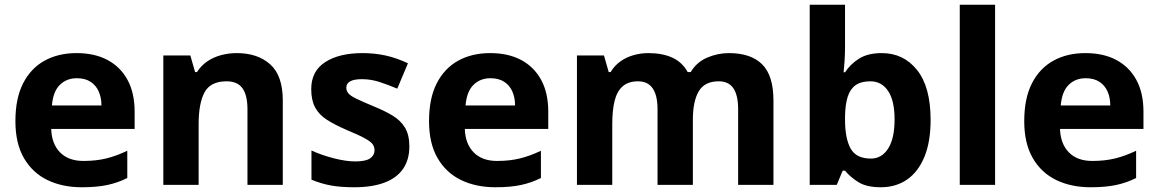

<svg xmlns="http://www.w3.org/2000/svg" viewBox="-20 -780 4887 810"><path d="M303 -556Q379 -556 433.5 -527Q488 -498 518 -443Q548 -388 548 -308V-236H196Q198 -173 233.5 -137Q269 -101 332 -101Q385 -101 428 -111.5Q471 -122 517 -144V-29Q477 -9 432.5 0.5Q388 10 325 10Q243 10 180 -20.5Q117 -51 81 -113Q45 -175 45 -269Q45 -365 77.5 -428.5Q110 -492 168 -524Q226 -556 303 -556ZM304 -450Q261 -450 232.5 -422Q204 -394 199 -335H408Q408 -368 396.5 -394Q385 -420 362 -435Q339 -450 304 -450Z M979 -556Q1067 -556 1120 -508.5Q1173 -461 1173 -356V0H1024V-319Q1024 -378 1003 -407.5Q982 -437 936 -437Q868 -437 843 -390.5Q818 -344 818 -257V0H669V-546H783L803 -476H811Q829 -504 855 -521.5Q881 -539 913 -547.5Q945 -556 979 -556Z M1707 -162Q1707 -107 1681 -68.5Q1655 -30 1603 -10Q1551 10 1474 10Q1417 10 1376 2.5Q1335 -5 1294 -22V-145Q1338 -125 1389 -112Q1440 -99 1479 -99Q1523 -99 1541.5 -112Q1560 -125 1560 -146Q1560 -160 1552.5 -171Q1545 -182 1520 -196Q1495 -210 1442 -232Q1391 -254 1358 -275.5Q1325 -297 1309 -327.5Q1293 -358 1293 -404Q1293 -480 1352 -518Q1411 -556 1509 -556Q1560 -556 1606 -546Q1652 -536 1701 -513L1656 -406Q1616 -423 1580 -434.5Q1544 -446 1507 -446Q1474 -446 1457.5 -437Q1441 -428 1441 -410Q1441 -397 1449.5 -386.5Q1458 -376 1482.5 -364Q1507 -352 1555 -332Q1602 -313 1636 -292.5Q1670 -272 1688.5 -241.5Q1707 -211 1707 -162Z M2048 -556Q2124 -556 2178.5 -527Q2233 -498 2263 -443Q2293 -388 2293 -308V-236H1941Q1943 -173 1978.5 -137Q2014 -101 2077 -101Q2130 -101 2173 -111.5Q2216 -122 2262 -144V-29Q2222 -9 2177.5 0.5Q2133 10 2070 10Q1988 10 1925 -20.5Q1862 -51 1826 -113Q1790 -175 1790 -269Q1790 -365 1822.5 -428.5Q1855 -492 1913 -524Q1971 -556 2048 -556ZM2049 -450Q2006 -450 1977.5 -422Q1949 -394 1944 -335H2153Q2153 -368 2141.5 -394Q2130 -420 2107 -435Q2084 -450 2049 -450Z M3055 -556Q3148 -556 3195.5 -508.5Q3243 -461 3243 -356V0H3094V-319Q3094 -378 3074 -407.5Q3054 -437 3012 -437Q2953 -437 2928 -395Q2903 -353 2903 -274V0H2754V-319Q2754 -358 2745 -384Q2736 -410 2718 -423.5Q2700 -437 2672 -437Q2631 -437 2607 -416Q2583 -395 2573 -355Q2563 -315 2563 -257V0H2414V-546H2528L2548 -476H2556Q2573 -504 2598 -521.5Q2623 -539 2653.5 -547.5Q2684 -556 2715 -556Q2775 -556 2817 -536.5Q2859 -517 2881 -476H2894Q2919 -518 2963.5 -537Q3008 -556 3055 -556Z M3545 -583Q3545 -552 3543 -522Q3541 -492 3539 -475H3545Q3567 -509 3604 -532.5Q3641 -556 3700 -556Q3792 -556 3849 -484.5Q3906 -413 3906 -274Q3906 -181 3879.5 -117.5Q3853 -54 3806 -22Q3759 10 3696 10Q3636 10 3601.5 -11.5Q3567 -33 3545 -60H3535L3510 0H3396V-760H3545ZM3652 -437Q3613 -437 3590 -421Q3567 -405 3556.5 -372.5Q3546 -340 3545 -291V-275Q3545 -196 3568.5 -153.5Q3592 -111 3654 -111Q3700 -111 3727 -153.5Q3754 -196 3754 -276Q3754 -356 3726.5 -396.5Q3699 -437 3652 -437Z M4178 0H4029V-760H4178Z M4559 -556Q4635 -556 4689.5 -527Q4744 -498 4774 -443Q4804 -388 4804 -308V-236H4452Q4454 -173 4489.5 -137Q4525 -101 4588 -101Q4641 -101 4684 -111.5Q4727 -122 4773 -144V-29Q4733 -9 4688.5 0.5Q4644 10 4581 10Q4499 10 4436 -20.5Q4373 -51 4337 -113Q4301 -175 4301 -269Q4301 -365 4333.5 -428.5Q4366 -492 4424 -524Q4482 -556 4559 -556ZM4560 -450Q4517 -450 4488.5 -422Q4460 -394 4455 -335H4664Q4664 -368 4652.5 -394Q4641 -420 4618 -435Q4595 -450 4560 -450Z"/></svg>

Font: Noto Sans Armenian
Style: Bold
Weight: 700
Version: Version 2.007